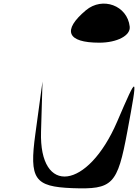

<svg xmlns="http://www.w3.org/2000/svg" viewBox="-20 -1027 754 1048"><path d="M212 -582 173 -296C139 -49 168 -8 375 0C595 8 621 -18 675 -309C734 -627 733 -627 619 -362C459 9 193 43 204 -309ZM449 -971C318 -861 346 -794 522 -794C619 -794 694 -833 688 -882C675 -997 540 -1047 449 -971Z"/></svg>

Font: Venom Sans
Style: Obl
Weight: 400
Version: Version 1.001